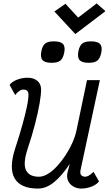

<svg xmlns="http://www.w3.org/2000/svg" viewBox="-20 -1085 640 1119"><path d="M68.5 -531 36 -590Q50 -609.5 80 -620.8Q110 -632 140 -632Q176.5 -632 197.8 -613.8Q219 -595.5 219.5 -565Q220 -537 211.2 -485.2Q202.5 -433.5 185 -365Q167.5 -296.5 141 -217.5Q113 -132 131.5 -93.5Q150 -55 207 -55Q232 -55 259.5 -71.8Q287 -88.5 313.2 -117.2Q339.5 -146 362.5 -181Q385.5 -216 402.2 -253.8Q419 -291.5 426 -326L487 -618H562L450 -97Q449.5 -93 448.5 -88Q447.5 -83 448 -78.5Q449 -67.5 456.8 -61.2Q464.5 -55 476 -55Q485.5 -55 497 -61.2Q508.5 -67.5 525 -83.5L557 -28Q543.5 -9 513.5 2.5Q483.5 14 453 14Q427.5 14 406.2 1.2Q385 -11.5 375.8 -34Q366.5 -56.5 375 -85.5L386.5 -130Q343.5 -64 297 -25Q250.5 14 201 14Q100 14 65.2 -45.8Q30.5 -105.5 70 -225Q93 -294.5 110.2 -356.2Q127.5 -418 137.2 -465.2Q147 -512.5 145.5 -539Q145 -550.5 137.2 -556.8Q129.5 -563 117 -563Q105 -563 92 -554.5Q79 -546 68.5 -531ZM496.5 -719Q457.5 -719 443.5 -735.2Q429.5 -751.5 437.5 -788.5Q444 -819.5 460 -831.8Q476 -844 510 -844Q549.5 -844 563.5 -828Q577.5 -812 570 -776.5Q563 -744 547 -731.5Q531 -719 496.5 -719ZM280.5 -719Q241.5 -719 227.5 -735.2Q213.5 -751.5 221.5 -788.5Q228 -819.5 244 -831.8Q260 -844 294 -844Q333.5 -844 347.5 -828Q361.5 -812 354 -776.5Q347 -744 331 -731.5Q315 -719 280.5 -719ZM419 -886.5 297 -1018 361.5 -1063 435.5 -982.5 543.5 -1065 594.5 -1020Z"/></svg>

Font: Victor Mono Thin
Style: Italic
Weight: 100
Italic angle: -12°
Monospace: yes
Designer: Rune Bjørnerås
Version: Version 1.561;gftools[0.9.30]